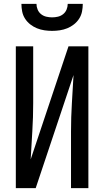

<svg xmlns="http://www.w3.org/2000/svg" viewBox="-20 -975 540 995"><path d="M62 0V-735H152V-441Q152 -368 147.5 -295Q143 -222 139 -149L335 -735H438V0H348V-294Q348 -367 352.5 -440Q357 -513 361 -586L165 0ZM250 -815Q230 -815 210 -818Q190 -821 171.5 -828.5Q153 -836 137 -848.5Q121 -861 110 -878Q99 -895 95 -915Q91 -935 91 -955H169Q169 -940 175 -925.5Q181 -911 193 -901.5Q205 -892 220 -888.5Q235 -885 250 -885Q265 -885 280 -888.5Q295 -892 307 -901.5Q319 -911 325 -925.5Q331 -940 331 -955H409Q409 -935 405 -915Q401 -895 390 -878Q379 -861 363 -848.5Q347 -836 328.5 -828.5Q310 -821 290 -818Q270 -815 250 -815Z"/></svg>

Font: Iosevka Custom Medium
Style: Regular
Weight: 500
Monospace: yes
Designer: Belleve Invis
Foundry: Belleve Invis
Version: Version 32.5.0; ttfautohint (v1.8.4)